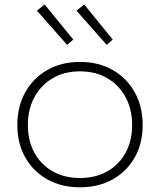

<svg xmlns="http://www.w3.org/2000/svg" viewBox="-20 -808 698 837"><path d="M347 -788.5 471.5 -635.5 445 -612.5 313.5 -761.5ZM174.5 -788.5 299.5 -635.5 272.5 -612.5 141 -761.5ZM328.5 8.5Q247.5 8.5 186 -26.2Q124.5 -61 90 -122Q55.5 -183 55.5 -263Q55.5 -343.5 90 -405.5Q124.5 -467.5 186 -502.8Q247.5 -538 328.5 -538Q410 -538 471.5 -502.8Q533 -467.5 567.5 -405.5Q602 -343.5 602 -263Q602 -183 567.5 -122Q533 -61 471.5 -26.2Q410 8.5 328.5 8.5ZM328.5 -32Q396.5 -32 447.8 -61Q499 -90 527.5 -142.2Q556 -194.5 556 -263Q556 -331.5 527.5 -384.2Q499 -437 447.8 -467Q396.5 -497 328.5 -497Q261 -497 209.8 -467Q158.5 -437 130 -384.2Q101.5 -331.5 101.5 -263Q101.5 -194.5 130 -142.2Q158.5 -90 209.8 -61Q261 -32 328.5 -32Z"/></svg>

Font: Hepta Slab Light
Style: Regular
Weight: 300
Designer: Michael LaGattuta
Foundry: Michael LaGattuta
Version: Version 1.102